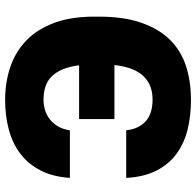

<svg xmlns="http://www.w3.org/2000/svg" viewBox="-28 -725 766 750"><g transform="rotate(-90 355.0 -350.0)"><path d="M340 13Q277 13 223 -0.5Q169 -14 128.5 -44Q88 -74 63.5 -122Q39 -170 35 -240H221Q224 -213 234 -193.5Q244 -174 259 -161.5Q274 -149 295 -143Q316 -137 341 -137Q367 -137 389 -144.5Q411 -152 429 -169Q447 -186 459 -214.5Q471 -243 476 -286H265V-424H475Q470 -463 458.5 -489.5Q447 -516 430 -532.5Q413 -549 390 -556Q367 -563 340 -563Q321 -563 301.5 -557.5Q282 -552 265.5 -539.5Q249 -527 237 -507.5Q225 -488 221 -460H35Q40 -529 65.5 -577Q91 -625 131.5 -655Q172 -685 225.5 -699Q279 -713 340 -713Q408 -713 467.5 -693Q527 -673 571 -631Q615 -589 640 -523Q665 -457 665 -365V-346Q665 -249 641 -180.5Q617 -112 574.5 -69Q532 -26 472 -6.5Q412 13 340 13Z"/></g></svg>

Font: Golos Text VF
Style: Regular
Weight: 400
Designer: A.Korolkova, Vitaly Kuzmin
Foundry: ParaType Ltd
Version: Version 2.003